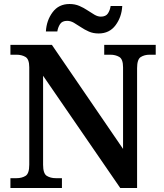

<svg xmlns="http://www.w3.org/2000/svg" viewBox="-20 -938 819 958"><path d="M32 0V-49H63Q89 -49 107.5 -60.5Q126 -72 126 -116V-602Q126 -643 107 -654Q88 -665 63 -665H32V-714H239L594 -195V-602Q594 -643 575 -654Q556 -665 531 -665H500V-714H757V-665H726Q701 -665 682.5 -653.5Q664 -642 664 -598V0H580L195 -560V-116Q195 -72 213.5 -60.5Q232 -49 258 -49H289V0ZM472 -771Q445 -771 423.5 -780.5Q402 -790 383.5 -802.5Q365 -815 348.5 -824.5Q332 -834 315 -834Q290 -834 279.5 -817.5Q269 -801 266 -781H209Q212 -836 242.5 -877Q273 -918 327 -918Q354 -918 376 -908.5Q398 -899 416.5 -886.5Q435 -874 451.5 -864.5Q468 -855 483 -855Q508 -855 518.5 -871Q529 -887 532 -908H590Q587 -853 556.5 -812Q526 -771 472 -771Z"/></svg>

Font: Noto Serif NP Hmong SemiBold
Style: Regular
Weight: 600
Designer: Dalton Maag Ltd
Foundry: Dalton Maag Ltd
Version: Version 1.001; ttfautohint (v1.8.4.7-5d5b)